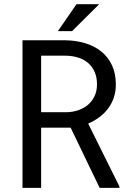

<svg xmlns="http://www.w3.org/2000/svg" viewBox="-20 -905 640 925"><path d="M320.3 -290H178.2V0H88.4V-710.9H296.9Q346.7 -710 390.6 -696.8Q434.6 -683.6 467.5 -657.2Q500.5 -630.9 519.3 -591.1Q538.1 -551.3 538.1 -497.6Q538.1 -462.9 528.1 -434.1Q518.1 -405.3 500.5 -381.8Q482.9 -358.4 458.5 -340.3Q434.1 -322.3 404.8 -309.6L555.7 -5.9L555.2 0H460ZM178.2 -364.3H299.3Q329.6 -364.7 356.4 -373.8Q383.3 -382.8 403.6 -399.9Q423.8 -417 435.5 -441.7Q447.3 -466.3 447.3 -498.5Q447.3 -532.7 436 -558.3Q424.8 -584 404.8 -601.3Q384.8 -618.7 357.2 -627.4Q329.6 -636.2 296.9 -636.7H178.2ZM348.6 -884.8H458L327.1 -754.9H258.8Z"/></svg>

Font: Roboto Mono
Style: Regular
Weight: 400
Designer: Google
Version: Version 2.000985; 2015; ttfautohint (v1.3)